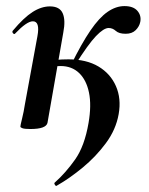

<svg xmlns="http://www.w3.org/2000/svg" viewBox="-20 -416 491 631"><path d="M167 194Q164 197 160.5 191.5Q157 186 160 184Q196 152 227 108Q258 64 271 -12Q281 -70 272.5 -111.5Q264 -153 240 -176Q216 -199 179 -199Q167 -199 151 -197Q135 -195 124 -193L122 -212Q142 -217 162.5 -219Q183 -221 205 -221Q264 -221 303.5 -197.5Q343 -174 361 -133Q379 -92 370 -41Q361 10 328 54.5Q295 99 252 134.5Q209 170 167 194ZM80 8Q61 8 54 5.5Q47 3 47 0Q47 -4 52.5 -26Q58 -48 62 -74L103 -297Q112 -346 88 -346Q78 -346 63.5 -336Q49 -326 30 -306Q27 -302 23 -306.5Q19 -311 22 -315Q58 -358 87 -376.5Q116 -395 144 -395Q176 -395 186 -372.5Q196 -350 188 -309L136 -12Q131 8 80 8ZM226 -201 214 -204Q248 -273 277 -315.5Q306 -358 333.5 -377Q361 -396 389 -396Q418 -396 431.5 -380.5Q445 -365 441 -344Q438 -329 426 -317Q414 -305 393 -305Q371 -305 360.5 -314.5Q350 -324 337 -324Q321 -324 295.5 -297.5Q270 -271 226 -201Z"/></svg>

Font: Cormorant
Style: Bold Italic
Weight: 700
Italic angle: -10°
Designer: Christian Thalmann (Catharsis Fonts)
Foundry: Catharsis Fonts
Version: Version 4.000